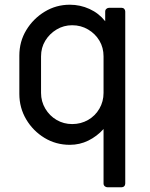

<svg xmlns="http://www.w3.org/2000/svg" viewBox="-20 -601 638 814"><path d="M436 193Q429 193 424 188.5Q419 184 419 177V-54Q391 -23 354.5 -5Q318 13 276 13Q217 13 168.5 -16.5Q120 -46 91 -95Q62 -144 62 -203V-365Q62 -425 91.5 -473.5Q121 -522 169.5 -551.5Q218 -581 276 -581Q320 -581 359.5 -563Q399 -545 426 -511V-552Q426 -559 431 -563.5Q436 -568 443 -568H495Q502 -568 506.5 -563.5Q511 -559 511 -552V177Q511 184 506.5 188.5Q502 193 495 193ZM286 -75Q323 -75 353.5 -92.5Q384 -110 401.5 -140.5Q419 -171 419 -207V-362Q419 -399 401.5 -428.5Q384 -458 353.5 -476Q323 -494 286 -494Q250 -494 220 -476Q190 -458 172 -428.5Q154 -399 154 -362V-207Q154 -171 172 -140.5Q190 -110 220 -92.5Q250 -75 286 -75Z"/></svg>

Font: Miriam Libre Medium
Style: Regular
Weight: 500
Version: Version 2.000